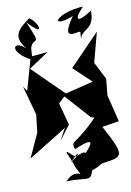

<svg xmlns="http://www.w3.org/2000/svg" viewBox="-109 -851 802 1171"><g transform="rotate(-10 292.0 -265.5)"><path d="M212 0 281 -91 244 -228 298 -278 106 -467 230 -549 123 -539 66 -337 45 -367 95 -186 82 -75 14 73 253 -75ZM135 -590C160 -666 208 -575 133 -750C248 -625 200 -749 154 -771C67 -708 43 -671 107 -592C32 -664 -8 -586 130 -518ZM301 91C307 166 195 -8 256 120L276 176C325 269 283 163 206 248C352 243 348 287 379 190C324 245 477 159 429 180C559 157 601 179 479 -41L584 -58L543 -225L553 -327L498 -434L547 -619L360 -426L469 -323L274 -275L420 -112L441 -105C304 39 269 5 292 64C465 -12 366 83 318 133C361 154 392 27 251 141ZM444 -590C459 -657 535 -628 534 -752C448 -694 412 -702 490 -785C310 -773 266 -679 419 -738C299 -567 464 -662 447 -629Z"/></g></svg>

Font: Asimov Silicon
Style: Regular
Weight: 400
Designer: Google
Version: Version 2.000980; 2014